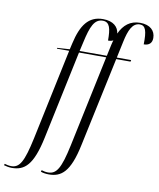

<svg xmlns="http://www.w3.org/2000/svg" viewBox="-245 -852 974 1174"><g transform="rotate(10 242.0 -265.0)"><path d="M-91 240C-12 240 39 199 76 23L192 -526H361L241 42C210 188 185 229 132 229C119 229 103 226 92 222L89 232C102 237 120 240 139 240C216 240 269 201 305 28L423 -526H512L514 -536H425L447 -639C462 -710 483 -760 529 -760C565 -760 575 -726 573 -644C605 -644 624 -660 624 -692C624 -737 592 -770 529 -770C468 -770 428 -737 402 -681C398 -721 366 -753 302 -753C212 -753 168 -690 142 -575L133 -536L55 -531V-526H131L12 39C-20 188 -44 230 -96 230C-110 230 -128 226 -137 223L-140 232C-128 236 -108 240 -91 240ZM207 -593C229 -693 250 -743 302 -743C346 -743 354 -702 354 -629C368 -629 378 -631 386 -636C383 -626 380 -616 378 -606L363 -536H194Z"/></g></svg>

Font: Noto Serif Display Condensed Light
Style: Italic
Weight: 300
Width: 3
Italic angle: -12°
Designer: Monotype Design Team
Foundry: Monotype Imaging Inc.
Version: Version 2.009